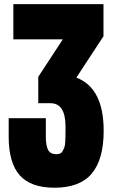

<svg xmlns="http://www.w3.org/2000/svg" viewBox="-20 -879 534 906"><path d="M237.3 6.8Q125 6.8 73 -52Q21 -110.8 21 -233.9V-321.3H196.3V-233.9Q196.3 -191.9 207 -171.6Q217.8 -151.4 246.1 -151.4Q256.3 -151.4 264.2 -155Q272 -158.7 276.4 -167.2Q280.8 -175.8 283.7 -183.6Q286.6 -191.4 287.6 -207Q288.6 -222.7 288.8 -232.4Q289.1 -242.2 289.1 -261.7V-282.7Q289.1 -392.1 217.3 -392.1H160.6V-516.6L276.4 -693.4H43V-859.4H468.3V-708L340.3 -512.7Q469.2 -463.9 469.2 -261.7Q469.2 -127 413.1 -60.1Q356.9 6.8 237.3 6.8Z"/></svg>

Font: Anton
Style: Regular
Weight: 400
Designer: Vernon Adams, Tural Alisoy
Foundry: Vernon Adams
Version: Version 2.300